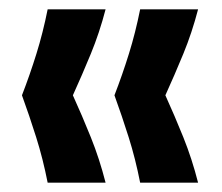

<svg xmlns="http://www.w3.org/2000/svg" viewBox="-20 -475 475 411"><path d="M82 -84Q72 -135 57.5 -181Q43 -227 27 -271Q44 -315 58 -360Q72 -405 82 -455H206Q193 -405 174.5 -360Q156 -315 136 -271Q156 -227 174.5 -181Q193 -135 206 -84ZM280 -84Q270 -135 255.5 -181Q241 -227 225 -271Q242 -315 256 -360Q270 -405 280 -455H404Q391 -405 372.5 -360Q354 -315 334 -271Q354 -227 372.5 -181Q391 -135 404 -84Z"/></svg>

Font: Bricolage Grotesque 36pt SemiBold
Style: Regular
Weight: 600
Designer: Mathieu Triay
Foundry: Atelier Triay
Version: Version 1.001;gftools[0.9.33.dev8+g029e19f]